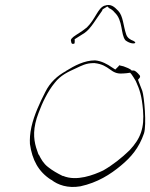

<svg xmlns="http://www.w3.org/2000/svg" viewBox="-20 -740 607 776"><path d="M107 -227C101 -199 100 -178 101 -158C110 -94 135 -46 187 -13H188C213 7 254 22 305 13C374 -2 426 -35 469 -71C509 -104 542 -142 562 -201C573 -236 563 -349 555 -373C548 -389 544 -403 538 -417V-418C542 -424 549 -427 545 -435L537 -444C528 -453 522 -456 518 -455H512C507 -462 490 -468 479 -472L466 -475C461 -477 463 -477 458 -471L446 -459L432 -468C415 -480 390 -494 364 -496C321 -496 280 -474 248 -454C247 -453 248 -455 247 -454V-453C212 -434 182 -407 163 -368C141 -325 118 -276 107 -227ZM123 -242C126 -255 130 -269 136 -284C151 -325 173 -371 201 -405C225 -436 254 -449 289 -465C309 -474 327 -485 359 -485H362C425 -478 426 -439 475 -443H477C486 -443 498 -445 505 -446H506C508 -444 510 -441 512 -439C518 -431 523 -422 529 -412C545 -377 553 -352 558 -295C564 -224 549 -181 504 -133C472 -102 437 -74 397 -51C359 -33 290 -6 235 -29H233C211 -40 193 -50 174 -65C155 -80 146 -97 137 -115L135 -116V-117C122 -152 111 -188 123 -242ZM267 -574C269 -563 270 -562 278 -563C282 -563 282 -566 282 -580L281 -581C293 -589 312 -601 322 -607C347 -624 368 -663 393 -697C393 -697 393 -701 396 -703L414 -714L421 -707C428 -704 437 -698 443 -690C478 -658 467 -601 487 -577C504 -564 523 -562 527 -567C527 -568 525 -572 522 -573H521V-574C505 -580 495 -587 490 -601C478 -636 478 -675 458 -696C442 -713 427 -726 403 -717H402C375 -707 366 -663 331 -629C315 -616 307 -611 288 -599C269 -587 265 -580 267 -574ZM479 -472Z"/></svg>

Font: Stray Cat
Style: HlExtObl
Weight: 100
Version: Version 1.0